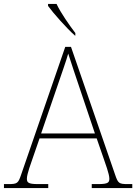

<svg xmlns="http://www.w3.org/2000/svg" viewBox="-24 -951 689 971"><path d="M355 -771H357V-784C328 -822 283 -886 262 -931H219V-921C244 -886 314 -807 355 -771ZM-4 0H220V-20H167C117 -20 112 -29 112 -48C112 -71 134 -129 140 -147L176 -251H465L501 -147C507 -129 529 -71 529 -48C529 -29 524 -20 474 -20H440V0H645V-20H623C577 -20 573 -24 558 -68L335 -714H306L83 -68C68 -24 64 -20 18 -20H-4ZM184 -276 266 -515C281 -560 313 -649 321 -680C335 -638 360 -559 379 -505L456 -276Z"/></svg>

Font: Noto Serif Sinhala Thin
Style: Regular
Weight: 100
Designer: Jelle Bosma - Monotype Design Team
Foundry: Monotype Imaging Inc.
Version: Version 2.007